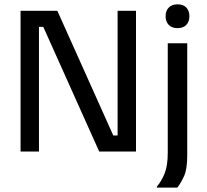

<svg xmlns="http://www.w3.org/2000/svg" viewBox="-20 -700 957 887"><path d="M75 0V-650H245L503.3 -74.2H523.3V-650H608.3V0H438.3L180 -575.8H160V0ZM705 166.7V161.7Q725.8 137.5 740.4 101.7Q755 65.8 755 5.8V-500H845V17.5Q845 80.8 830.8 112.5Q816.7 144.2 799.2 166.7ZM800 -570Q774.2 -570 759.6 -585Q745 -600 745 -625Q745 -650 759.6 -665Q774.2 -680 800 -680Q826.7 -680 840.8 -665Q855 -650 855 -625Q855 -600 840.8 -585Q826.7 -570 800 -570Z"/></svg>

Font: Familjen Grotesk GF
Style: Regular
Weight: 400
Designer: Anders Wikstroem, Jonas Baeckman, Matilda Gysing, Kristian Moeller
Foundry: Familjen STHLM AB
Version: Version 2.000; Beta; Release 4; Build 6